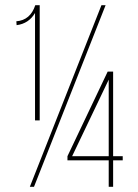

<svg xmlns="http://www.w3.org/2000/svg" viewBox="-20 -720 531 740"><path d="M115 -256V-670Q91 -629 44 -623L43 -638Q97 -642 116 -700H133V-256ZM387 -700 111 0H95L371 -700ZM416 -102V0H399V-102H240V-118L395 -444H416V-118H453V-102ZM258 -118H399V-413Z"/></svg>

Font: TypoPRO Bebas Neue
Style: Regular
Weight: 300
Designer: Ryoichi Tsunekawa
Foundry: Ryoichi Tsunekawa
Version: Version 001.003